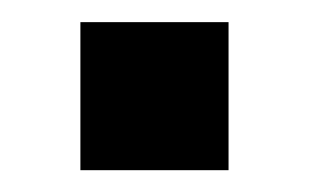

<svg xmlns="http://www.w3.org/2000/svg" viewBox="-20 -448 284 176"><path d="M53.7 -292V-427.7H189.5V-292Z"/></svg>

Font: Min Sans SemiBold
Style: Regular
Weight: 600
Designer: Jinseong-Kim, NotoSansCJK, Nunito
Foundry: Jinseong-Kim
Version: Version 1.400;Glyphs 3.1.2 (3151)